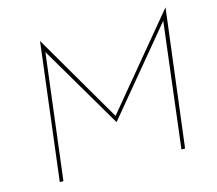

<svg xmlns="http://www.w3.org/2000/svg" viewBox="-102 -842 1099 971"><g transform="rotate(-15 448.0 -357.0)"><path d="M115 0H96L184 -714H185L460 -242H448L840 -714H841L752 0H733L814 -665L816 -657L453 -220H451L194 -657L197 -664Z"/></g></svg>

Font: Josefin Sans Thin Thin
Style: Italic
Weight: 250
Italic angle: -7°
Version: Version 2.000